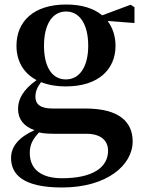

<svg xmlns="http://www.w3.org/2000/svg" viewBox="-20 -572 636 851"><path d="M272 -220C209 -220 175 -278 175 -369C175 -464 212 -521 273 -521C333 -521 371 -465 371 -369C371 -278 334 -220 272 -220ZM272 -189C417 -189 492 -265 492 -369C492 -412 479 -450 457 -479L576 -470V-540L559 -551L433 -504C397 -534 344 -552 273 -552C128 -552 53 -476 53 -369C53 -303 83 -248 142 -217C81 -173 60 -132 60 -89C60 -44 85 -12 133 5C63 36 29 78 29 128C29 201 82 259 255 259C455 259 568 159 568 55C568 -31 509 -91 359 -91H213C159 -91 137 -110 137 -143C137 -167 145 -185 162 -208C192 -196 229 -189 272 -189ZM153 15C178 21 202 21 248 21H363C436 21 459 59 459 96C459 170 391 218 255 218C165 218 112 180 112 106C112 68 126 44 153 15Z"/></svg>

Font: Noto Serif SC
Style: Bold
Weight: 700
Designer: Ryoko NISHIZUKA 西塚涼子 (kana & ideographs); Frank Grießhammer (Latin, Greek & Cyrillic); Wenlong ZHANG 张文龙 (bopomofo); San
Foundry: Adobe
Version: Version 2.001;hotconv 1.1.0;makeotfexe 2.6.0